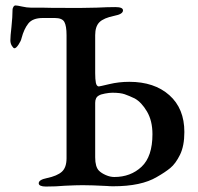

<svg xmlns="http://www.w3.org/2000/svg" viewBox="-20 -679 726 704"><path d="M122 -7Q122 -20 152 -26Q190 -34 207 -49.5Q224 -65 224 -99V-550Q224 -584 216 -598.5Q208 -613 181 -613H137Q100 -613 84 -593Q68 -573 59 -539Q57 -529 48 -515.5Q39 -502 33 -502Q29 -502 23.5 -511Q18 -520 18 -531Q18 -546 22 -580Q26 -618 26 -644Q26 -648 29 -653.5Q32 -659 37 -659Q43 -659 61 -655Q79 -651 92 -651H132Q156 -650 228 -650H280L335 -651Q375 -653 403 -653Q431 -653 431 -641Q431 -627 399 -621Q360 -613 344.5 -597.5Q329 -582 329 -550V-411Q329 -388 331.5 -375.5Q334 -363 342 -362Q345 -362 380.5 -370.5Q416 -379 454 -379Q546 -379 601 -330Q656 -281 656 -195Q656 -144 640 -111.5Q624 -79 604.5 -63Q585 -47 555 -30Q498 4 395 4Q382 4 373 3Q316 0 283 0Q260 0 218 2Q186 5 148 5Q136 5 129 2Q122 -1 122 -7ZM539 -187Q539 -236 519 -270Q499 -304 474 -318Q453 -328 437 -333.5Q421 -339 392 -339Q381 -339 365 -336Q349 -333 343 -329Q329 -322 329 -302V-102Q329 -67 343 -53Q352 -44 368 -37Q384 -30 399 -30Q459 -30 499 -67.5Q539 -105 539 -187Z"/></svg>

Font: EB Garamond Medium
Style: Regular
Weight: 500
Designer: Georg Duffner and Octavio Pardo
Foundry: Georg Duffner
Version: Version 1.000